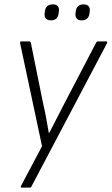

<svg xmlns="http://www.w3.org/2000/svg" viewBox="-20 -672 510 877"><path d="M80 185Q72 185 76 177L172 -4L72 -474Q70 -483 78 -483H113Q119 -483 121 -476L176 -204Q184 -170 190.5 -135Q197 -100 203 -65H205Q222 -99 240 -133Q258 -167 275 -201L419 -477Q422 -483 428 -483H464Q468 -483 469.5 -480.5Q471 -478 469 -475L124 179Q122 185 115 185ZM353 -579Q337 -579 330 -588Q323 -597 325 -612L326 -620Q330 -652 362 -652Q378 -652 385 -643Q392 -634 390 -620L389 -612Q385 -579 353 -579ZM213 -579Q196 -579 189 -588Q182 -597 184 -612L185 -620Q189 -652 221 -652Q238 -652 244.5 -643Q251 -634 249 -620L248 -612Q244 -579 213 -579Z"/></svg>

Font: Sofia Sans Semi Condensed Light
Style: Italic
Weight: 300
Italic angle: -9°
Version: Version 4.100